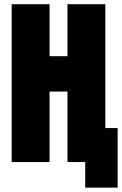

<svg xmlns="http://www.w3.org/2000/svg" viewBox="-20 -752 566 891"><path d="M34.2 -732.4H210V-491.2H293V-732.4H468.8V-157.7H525.9V118.7H375.5V0H293V-327.1H210V0H34.2Z"/></svg>

Font: Anton
Style: Regular
Weight: 400
Designer: Vernon Adams, Tural Alisoy
Foundry: Vernon Adams
Version: Version 2.300